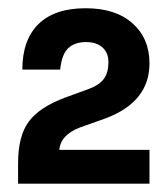

<svg xmlns="http://www.w3.org/2000/svg" viewBox="-20 -938 407 466"><path d="M342.8 -492.2H23.9V-542Q23.9 -607.9 50 -643.1Q76.2 -678.2 138.2 -701.2L195.8 -722.2Q221.7 -731.9 232.4 -747.1Q243.2 -762.2 243.2 -787.1Q243.2 -810.1 228.5 -823Q213.9 -835.9 189 -835.9Q161.6 -835.9 145.8 -821.3Q129.9 -806.6 126 -769H34.2Q34.2 -840.8 73.2 -879.4Q112.3 -918 188 -918Q260.7 -918 301.8 -881.3Q342.8 -844.7 342.8 -784.2Q342.8 -690.9 236.8 -650.9L174.8 -628.9Q127 -610.8 124 -574.2H342.8Z"/></svg>

Font: Creato Display ExtraBold
Style: Regular
Weight: 800
Version: Version 1.000